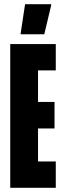

<svg xmlns="http://www.w3.org/2000/svg" viewBox="-20 -899 308 919"><path d="M29 0V-688H247V-562H162V-411H241V-284H162V-126H247V0ZM79 -735V-740L100 -879H225V-874L192 -735Z"/></svg>

Font: Saira UltraCondensed Black
Style: Regular
Weight: 900
Width: 1
Designer: Hector Gatti with collaboration of the Omnibus-Type team
Foundry: Omnibus-Type
Version: Version 1.101